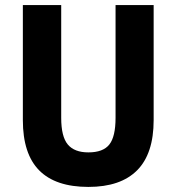

<svg xmlns="http://www.w3.org/2000/svg" viewBox="-20 -725 696 756"><path d="M328 11Q199 11 134.5 -54Q70 -119 70 -252V-705H221V-261Q221 -187 247 -156Q273 -125 328 -125Q386 -125 410.5 -156Q435 -187 435 -261V-705H585V-252Q585 -120 520 -54.5Q455 11 328 11Z"/></svg>

Font: Nunito Sans 7pt Condensed ExtraBold
Style: Regular
Weight: 800
Width: 3
Designer: Vernon Adams
Foundry: Vernon Adams
Version: Version 3.101;gftools[0.9.27]